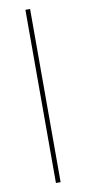

<svg xmlns="http://www.w3.org/2000/svg" viewBox="-86 -774 362 808"><g transform="rotate(-10 95.0 -370.0)"><path d="M105 -740V0H85V-740Z"/></g></svg>

Font: Fz Poppins Thin
Style: Regular
Weight: 100
Designer: Ninad Kale (Devanagari), Jonny Pinhorn (Latin)
Foundry: Indian Type Foundry
Version: Vit hóa bi Vntype.Com & FontZin.Com